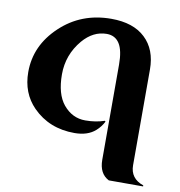

<svg xmlns="http://www.w3.org/2000/svg" viewBox="-83 -623 842 899"><g transform="rotate(10 338.0 -173.5)"><path d="M493.7 200.2Q446.8 176.3 446.8 110.4V-341.8Q446.8 -409.2 426.3 -441.4Q405.8 -473.6 365.7 -473.6Q301.3 -473.6 252 -416Q191.4 -344.2 191.4 -251Q191.4 -157.2 231.4 -108.4Q273.9 -57.1 335.9 -57.1Q385.7 -57.1 427.2 -71.3L430.7 -67.9Q418 -42.5 396 -22.9Q359.4 9.8 296.4 9.8Q176.3 9.8 98.1 -69.3Q34.2 -134.3 34.2 -234.4Q34.2 -360.4 133.1 -453.6Q231.9 -546.9 374.5 -546.9Q479.5 -546.9 536.1 -493.2Q593.3 -439.5 593.3 -344.2V110.4Q593.3 173.8 656.7 195.3V200.2Z"/></g></svg>

Font: Berenika
Style: Bold
Weight: 700
Designer: Wojciech Kalinowski "wmk69" (wmk69@o2.pl)
Foundry: Wojciech Kalinowski "wmk69" (wmk69@o2.pl)
Version: Version 3.1.0; 2021-05-14